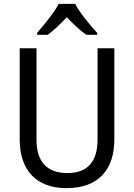

<svg xmlns="http://www.w3.org/2000/svg" viewBox="-20 -964 694 994"><path d="M369 -944H284C261 -899 209 -837 172 -794V-784H227C258 -806 292 -839 326 -875C360 -839 394 -806 427 -784H483V-794C446 -834 392 -899 369 -944ZM572 -242V-714H485V-241C485 -132 437 -68 329 -68C223 -68 169 -127 169 -240V-714H82V-243C82 -84 166 10 325 10C492 10 572 -89 572 -242Z"/></svg>

Font: Noto Sans Lao UI SemCond
Style: Regular
Weight: 400
Width: 4
Designer: Monotype Design Team
Foundry: Monotype Imaging Inc.
Version: Version 2.000